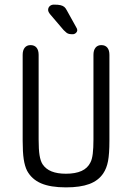

<svg xmlns="http://www.w3.org/2000/svg" viewBox="-20 -800 571 830"><path d="M453 -192V-563Q453 -583 444 -594Q435 -605 418 -605Q402 -605 393 -594Q384 -583 384 -563V-197Q384 -160 381 -135.5Q378 -111 371 -98Q359 -73 332.5 -61Q306 -49 265 -49Q228 -49 203 -59Q178 -69 164 -90Q155 -104 151 -129Q147 -154 147 -197V-563Q147 -583 138 -594Q129 -605 112 -605Q96 -605 87 -594Q78 -583 78 -563V-192Q78 -142 82.5 -112Q87 -82 97 -62Q117 -25 157.5 -7.5Q198 10 265 10Q327 10 366 -4.5Q405 -19 426 -50Q441 -72 447 -103.5Q453 -135 453 -192ZM197 -738 255 -670Q262 -663 267 -659Q272 -655 278 -653.5Q284 -652 294 -652Q302 -652 308 -657.5Q314 -663 314 -670Q314 -675 309 -683L269 -755Q264 -765 258 -770Q252 -775 242 -777.5Q232 -780 213 -780Q202 -780 195 -773.5Q188 -767 188 -757Q188 -749 197 -738Z"/></svg>

Font: Beiruti
Style: Regular
Weight: 400
Designer: Arlette Boutros
Foundry: Boutros
Version: Version 1.41